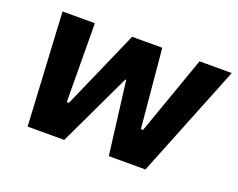

<svg xmlns="http://www.w3.org/2000/svg" viewBox="-89 -675 1029 831"><g transform="rotate(20 425.5 -260.0)"><path d="M71.4 -520H220.4L222.8 -158H232.8L392 -520H530.8L564.2 -157.2H574.2L702.4 -520H850.8L642.4 0H473.8L431.6 -336H427.6L268.4 0H99.8Z"/></g></svg>

Font: Fixel Italic Variable 20240409 Display Thin
Style: Italic
Weight: 100
Italic angle: -10°
Designer: AlfaBravo + MacPaw
Foundry: Kyrylo Tkachov, Marchela Mozhyna, Serhii Makarenko, Maria Weinstein, Zakhar Kryvoshyya
Version: Version 1.211;Glyphs 3.2 (3225)